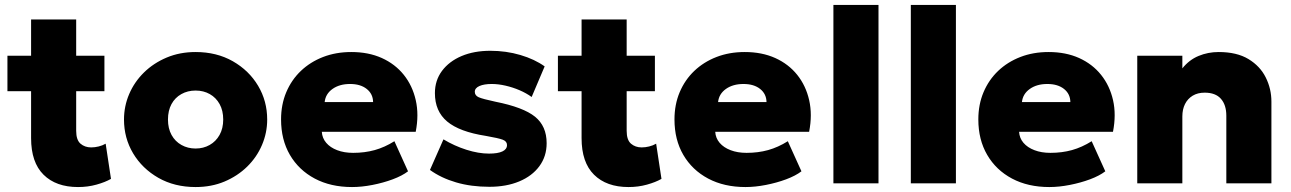

<svg xmlns="http://www.w3.org/2000/svg" viewBox="-20 -740 5212 775"><path d="M295 15Q206 15 155.8 -34.8Q105.5 -84.5 105.5 -182.5V-661.5H287.5V-515H401.5V-372H287.5V-212Q287.5 -175 305 -160Q322.5 -145 348 -145Q363 -145 378.2 -148.8Q393.5 -152.5 406.5 -160L428 -18Q404.5 -4.5 369.5 5.2Q334.5 15 295 15ZM10 -372V-515H121V-372Z M769.5 15Q684.5 15 619.2 -22.2Q554 -59.5 517.2 -121.2Q480.5 -183 480.5 -257.5Q480.5 -311.5 501.5 -360.5Q522.5 -409.5 561.2 -447.5Q600 -485.5 653 -507.8Q706 -530 769.5 -530Q854.5 -530 919.8 -492.8Q985 -455.5 1021.8 -393.8Q1058.5 -332 1058.5 -257.5Q1058.5 -204 1037.5 -154.8Q1016.5 -105.5 977.8 -67.5Q939 -29.5 886.2 -7.2Q833.5 15 769.5 15ZM769.5 -140.5Q801 -140.5 826.2 -154.8Q851.5 -169 866.2 -195.2Q881 -221.5 881 -257.5Q881 -293.5 866.5 -319.8Q852 -346 826.8 -360.2Q801.5 -374.5 769.5 -374.5Q737.5 -374.5 712 -360.2Q686.5 -346 672.2 -319.8Q658 -293.5 658 -257.5Q658 -221.5 672.5 -195.2Q687 -169 712.5 -154.8Q738 -140.5 769.5 -140.5Z M1401 15Q1315 15 1250.5 -19.2Q1186 -53.5 1150.2 -114.8Q1114.5 -176 1114.5 -258Q1114.5 -318 1135.5 -367.8Q1156.5 -417.5 1194.5 -453.8Q1232.5 -490 1284.2 -510Q1336 -530 1398 -530Q1467.5 -530 1521.2 -505.8Q1575 -481.5 1610 -437.8Q1645 -394 1658.2 -335.5Q1671.5 -277 1658 -208H1279Q1280.5 -182.5 1296.8 -163.5Q1313 -144.5 1341 -133.8Q1369 -123 1405.5 -123Q1452 -123 1492.5 -134.2Q1533 -145.5 1572 -170L1627 -48.5Q1603.5 -30.5 1565.2 -16.2Q1527 -2 1483.5 6.5Q1440 15 1401 15ZM1290.5 -328H1486Q1485.5 -361 1460.2 -381Q1435 -401 1393 -401Q1350.5 -401 1322.2 -381Q1294 -361 1290.5 -328Z M1955.5 14Q1881.5 14 1821 -3.8Q1760.5 -21.5 1715.5 -54L1770 -177.5Q1814 -151 1862.8 -135.5Q1911.5 -120 1954 -120Q1989.5 -120 2008 -128.8Q2026.5 -137.5 2026.5 -154.5Q2026.5 -169.5 2009.5 -176Q1992.5 -182.5 1941 -191.5Q1834.5 -208 1785 -249.5Q1735.5 -291 1735.5 -364Q1735.5 -415.5 1764.2 -454Q1793 -492.5 1843.2 -513.8Q1893.5 -535 1959 -535Q2023 -535 2080.5 -518Q2138 -501 2178.5 -472L2126 -348.5Q2104.5 -364 2077.2 -375.8Q2050 -387.5 2020.8 -394.2Q1991.5 -401 1965 -401Q1934 -401 1915.2 -392.8Q1896.5 -384.5 1896.5 -369.5Q1896.5 -354.5 1912.2 -347.5Q1928 -340.5 1979.5 -329.5Q2092.5 -307 2139.5 -269Q2186.5 -231 2186.5 -162Q2186.5 -109 2157.2 -69.2Q2128 -29.5 2076 -7.8Q2024 14 1955.5 14Z M2517 15Q2428 15 2377.8 -34.8Q2327.5 -84.5 2327.5 -182.5V-661.5H2509.5V-515H2623.5V-372H2509.5V-212Q2509.5 -175 2527 -160Q2544.5 -145 2570 -145Q2585 -145 2600.2 -148.8Q2615.5 -152.5 2628.5 -160L2650 -18Q2626.5 -4.5 2591.5 5.2Q2556.5 15 2517 15ZM2232 -372V-515H2343V-372Z M2989 15Q2903 15 2838.5 -19.2Q2774 -53.5 2738.2 -114.8Q2702.5 -176 2702.5 -258Q2702.5 -318 2723.5 -367.8Q2744.5 -417.5 2782.5 -453.8Q2820.5 -490 2872.2 -510Q2924 -530 2986 -530Q3055.5 -530 3109.2 -505.8Q3163 -481.5 3198 -437.8Q3233 -394 3246.2 -335.5Q3259.5 -277 3246 -208H2867Q2868.5 -182.5 2884.8 -163.5Q2901 -144.5 2929 -133.8Q2957 -123 2993.5 -123Q3040 -123 3080.5 -134.2Q3121 -145.5 3160 -170L3215 -48.5Q3191.5 -30.5 3153.2 -16.2Q3115 -2 3071.5 6.5Q3028 15 2989 15ZM2878.5 -328H3074Q3073.5 -361 3048.2 -381Q3023 -401 2981 -401Q2938.5 -401 2910.2 -381Q2882 -361 2878.5 -328Z M3344 0V-720H3526V0Z M3656.5 0V-720H3838.5V0Z M4215.5 15Q4129.5 15 4065 -19.2Q4000.5 -53.5 3964.8 -114.8Q3929 -176 3929 -258Q3929 -318 3950 -367.8Q3971 -417.5 4009 -453.8Q4047 -490 4098.8 -510Q4150.5 -530 4212.5 -530Q4282 -530 4335.8 -505.8Q4389.5 -481.5 4424.5 -437.8Q4459.5 -394 4472.8 -335.5Q4486 -277 4472.5 -208H4093.5Q4095 -182.5 4111.2 -163.5Q4127.5 -144.5 4155.5 -133.8Q4183.5 -123 4220 -123Q4266.5 -123 4307 -134.2Q4347.5 -145.5 4386.5 -170L4441.5 -48.5Q4418 -30.5 4379.8 -16.2Q4341.5 -2 4298 6.5Q4254.5 15 4215.5 15ZM4105 -328H4300.5Q4300 -361 4274.8 -381Q4249.5 -401 4207.5 -401Q4165 -401 4136.8 -381Q4108.5 -361 4105 -328Z M4570.5 0V-515H4752.5V-464Q4780 -498.5 4818 -514.2Q4856 -530 4899 -530Q4972.5 -530 5019.5 -501.5Q5066.5 -473 5089.2 -427.2Q5112 -381.5 5112 -330V0H4930V-273Q4930 -316.5 4908.2 -341.2Q4886.5 -366 4842.5 -366Q4814.5 -366 4794.2 -353.8Q4774 -341.5 4763.2 -320Q4752.5 -298.5 4752.5 -270V0Z"/></svg>

Font: Geologica ExtraBold
Style: Regular
Weight: 800
Designer: Sindre Bremnes, Frode Helland
Foundry: Monokrom Skriftforlag AS
Version: Version 1.010;gftools[0.9.28]